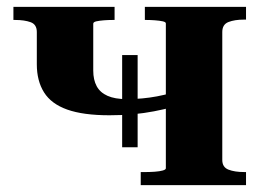

<svg xmlns="http://www.w3.org/2000/svg" viewBox="-20 -538 761 558"><path d="M462 -49V-470Q462 -474 453 -476Q444 -478 430.5 -479Q417 -480 405 -480H401V-518H695V-481H689Q662 -481 644 -474Q626 -467 626 -445V-73Q626 -52 644 -45Q662 -38 689 -38H695V0H389V-38H405Q417 -38 430.5 -39Q444 -40 453 -42.5Q462 -45 462 -49ZM87 -351V-445Q87 -467 69 -473.5Q51 -480 24 -480H19V-518H313V-480H308Q295 -480 282 -479Q269 -478 260 -476Q251 -474 251 -469V-333Q251 -306 261 -287.5Q271 -269 292.5 -259.5Q314 -250 347 -250Q372 -250 393.5 -252Q415 -254 436.5 -258Q458 -262 483 -269V-227Q456 -220 427.5 -214.5Q399 -209 367.5 -206Q336 -203 298 -203Q222 -203 175.5 -219.5Q129 -236 108 -269.5Q87 -303 87 -351ZM335 -110V-378H380V-110Z"/></svg>

Font: Roboto Serif 120pt Expanded SemiBold
Style: Regular
Weight: 600
Width: 7
Designer: Greg Gazdowicz
Foundry: Commercial Type
Version: Version 1.008